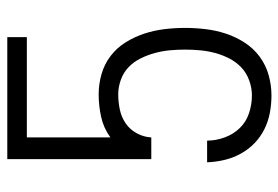

<svg xmlns="http://www.w3.org/2000/svg" viewBox="-142 -634 783 540"><g transform="rotate(-90 250.0 -363.5)"><path d="M252 8Q228 8 203.5 3.5Q179 -1 157 -12Q135 -23 117.5 -40Q100 -57 88 -79Q76 -101 70.5 -125Q65 -149 64 -173H125Q125 -148 134 -123.5Q143 -99 160.5 -81Q178 -63 202.5 -55Q227 -47 252 -47Q273 -47 294 -54.5Q315 -62 330.5 -76.5Q346 -91 356 -110.5Q366 -130 371.5 -150.5Q377 -171 379 -192.5Q381 -214 381 -235Q381 -257 379 -278Q377 -299 371.5 -319.5Q366 -340 356.5 -359.5Q347 -379 332 -393.5Q317 -408 296.5 -415.5Q276 -423 255 -423Q234 -423 212.5 -418.5Q191 -414 173.5 -402Q156 -390 145.5 -370.5Q135 -351 134 -330H73V-735H416V-680H134V-445Q160 -464 191.5 -471Q223 -478 255 -478Q284 -478 312 -470Q340 -462 363 -444.5Q386 -427 401.5 -402Q417 -377 426 -349.5Q435 -322 438.5 -293Q442 -264 442 -235Q442 -206 438.5 -177Q435 -148 426 -120.5Q417 -93 401 -68Q385 -43 361.5 -25.5Q338 -8 309.5 0Q281 8 252 8Z"/></g></svg>

Font: Iosevka Light
Style: Regular
Weight: 300
Monospace: yes
Designer: Belleve Invis
Foundry: Belleve Invis
Version: Version 32.5.0; ttfautohint (v1.8.4)